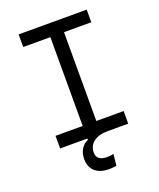

<svg xmlns="http://www.w3.org/2000/svg" viewBox="-162 -792 910 1097"><g transform="rotate(-20 293.0 -243.0)"><path d="M310.1 207Q254.9 207 224.6 180.2Q194.3 153.3 194.3 104.5Q194.3 70.3 209.2 45.2Q224.1 20 251.5 8.3V0H85.9V-76.7H251V-616.7H85.9V-693.4H500V-616.7H334V-76.7H500V0H376Q319.8 0 289.1 23.9Q258.3 47.9 258.3 88.4Q258.3 138.2 322.8 138.2Q340.3 138.2 361.3 133.8L354.5 202.6Q343.3 205.1 331.5 206.1Q319.8 207 310.1 207Z"/></g></svg>

Font: Cascadia Mono SemiLight
Style: Regular
Weight: 350
Monospace: yes
Designer: Aaron Bell
Foundry: Saja Typeworks
Version: Version 2404.023; ttfautohint (v1.8.4)